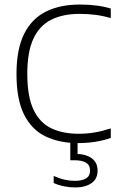

<svg xmlns="http://www.w3.org/2000/svg" viewBox="-20 -622 524 844"><path d="M323.5 7Q242.5 7 181.5 -21.8Q120.5 -50.5 86.5 -117Q52.5 -183.5 52.5 -297Q52.5 -405.5 86 -472.8Q119.5 -540 181.8 -571Q244 -602 330.5 -602Q367 -602 401 -598Q435 -594 467 -584.5V-542.5Q432.5 -552.5 399 -556.8Q365.5 -561 330.5 -561Q257 -561 205.5 -535.5Q154 -510 127 -452.2Q100 -394.5 100 -298Q100 -197 127.5 -139.5Q155 -82 205.5 -58Q256 -34 325.5 -34Q361.5 -34 394.5 -39.5Q427.5 -45 467 -57.5V-15.5Q435 -4.5 399.2 1.2Q363.5 7 323.5 7ZM310 202Q286.5 202 261.8 197Q237 192 216 182.5V151.5Q243.5 163.5 265.5 168.2Q287.5 173 309.5 173Q340.5 173 358.2 162.2Q376 151.5 376 127.5Q376 104 358.2 93.2Q340.5 82.5 308.5 82.5H289V-10H321V70.5L312 54.5Q355.5 54.5 382.2 73Q409 91.5 409 128Q409 164.5 382 183.2Q355 202 310 202Z"/></svg>

Font: Encode Sans SC ExtraLight
Style: Regular
Weight: 250
Designer: Multiple Designers
Foundry: Impallari Type
Version: Version 3.002